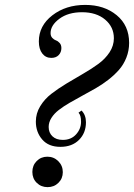

<svg xmlns="http://www.w3.org/2000/svg" viewBox="-20 -750 546 782"><path d="M172.9 -111.8Q199.2 -111.8 217.5 -93.5Q235.8 -75.2 235.8 -48.8Q235.8 -22.9 218 -5.4Q200.2 12.2 173.8 12.2Q147.5 12.2 129.6 -5.4Q111.8 -22.9 111.8 -49.8Q111.8 -76.2 129.4 -94Q147 -111.8 172.9 -111.8ZM312 -299.8Q330.1 -281.7 330.1 -252Q330.1 -208.5 301.8 -180.2Q273.4 -151.9 226.1 -151.9Q177.7 -151.9 151.9 -181.9Q126 -211.9 126 -254.9Q126 -288.1 143.6 -317.1Q161.1 -346.2 189.2 -367.9Q217.3 -389.6 251 -409.9Q284.7 -430.2 318.6 -449.7Q352.5 -469.2 380.6 -489.7Q408.7 -510.3 426.3 -537.1Q443.8 -564 443.8 -594.2Q443.8 -640.1 408.2 -670.2Q372.6 -700.2 314 -700.2Q257.8 -700.2 221.9 -673.6Q186 -647 186 -615.2Q186 -603 192.9 -595.7Q199.7 -588.4 208 -585.4Q216.3 -582.5 223.1 -574.7Q230 -566.9 230 -554.2Q230 -537.1 219 -525.6Q208 -514.2 189 -514.2Q166 -514.2 152.1 -532.2Q138.2 -550.3 138.2 -581.1Q138.2 -645 193.1 -687.5Q248 -730 327.1 -730Q404.3 -730 455.1 -688.2Q505.9 -646.5 505.9 -575.2Q505.9 -543.5 494.6 -515.1Q483.4 -486.8 464.4 -465.3Q445.3 -443.8 420.9 -424.8Q396.5 -405.8 369.1 -390.1Q341.8 -374.5 314.7 -359.9Q287.6 -345.2 263.2 -331.1Q238.8 -316.9 219.7 -302.2Q200.7 -287.6 189.5 -269.8Q178.2 -252 178.2 -232.9Q178.2 -209.5 193.6 -194.8Q209 -180.2 235.8 -180.2Q269.5 -180.2 289.8 -202.6Q310.1 -225.1 310.1 -253.9Q310.1 -280.8 299.8 -291Z"/></svg>

Font: Flanker Steampunk
Style: Italic
Weight: 400
Italic angle: -12°
Designer: Alexey Kryukov, Leonardo Di Lena
Foundry: Alexey Kryukov, Leonardo Di Lena
Version: 1.210